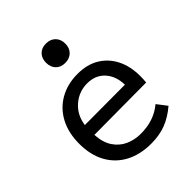

<svg xmlns="http://www.w3.org/2000/svg" viewBox="-189 -748 868 868"><g transform="rotate(-45 245.5 -313.5)"><path d="M446 -51Q406 -17 364.5 -1Q323 15 270 15Q200 15 148 -12.5Q96 -40 67.5 -91.5Q39 -143 39 -215Q39 -284 66 -335.5Q93 -387 142.5 -415.5Q192 -444 257 -444Q318 -444 361 -418Q404 -392 427.5 -345.5Q451 -299 451 -235Q451 -226 450.5 -216.5Q450 -207 449 -197L116 -195Q119 -144 140.5 -112Q162 -80 195.5 -65Q229 -50 267 -50Q311 -50 346 -62Q381 -74 410 -98ZM374 -258Q373 -314 341.5 -348.5Q310 -383 258 -383Q205 -383 165 -348.5Q125 -314 117 -257ZM253 -642Q281 -642 298 -625Q315 -608 315 -580Q315 -552 298 -535Q281 -518 253 -518Q225 -518 208.5 -535Q192 -552 192 -580Q192 -608 208.5 -625Q225 -642 253 -642Z"/></g></svg>

Font: Podkova
Style: Regular
Weight: 400
Designer: Ilya Yudin
Foundry: Cyreal (www.cyreal.org)
Version: Version 2.103